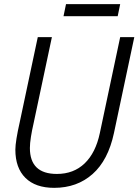

<svg xmlns="http://www.w3.org/2000/svg" viewBox="-20 -889 667 925"><path d="M241 16Q151 16 102.5 -32Q54 -80 54 -168Q54 -188 59.5 -222Q65 -256 75 -300L162 -710H230L141 -291Q134 -261 129 -229.5Q124 -198 124 -176Q124 -51 254 -51Q335 -51 388 -102Q441 -153 461 -248L559 -710H627L529 -248Q501 -117 426 -50.5Q351 16 241 16ZM286 -811 298 -869H559L547 -811Z"/></svg>

Font: Geist Mono Light
Style: Italic
Weight: 300
Italic angle: -12°
Monospace: yes
Designer: Basement.studio, Andrés Briganti, Mateo Zaragoza
Foundry: Basement.studio, Vercel, Andrés Briganti, Guido Ferreyra, Mateo Zaragoza
Version: Version 1.500; ttfautohint (v1.8.4.7-5d5b)